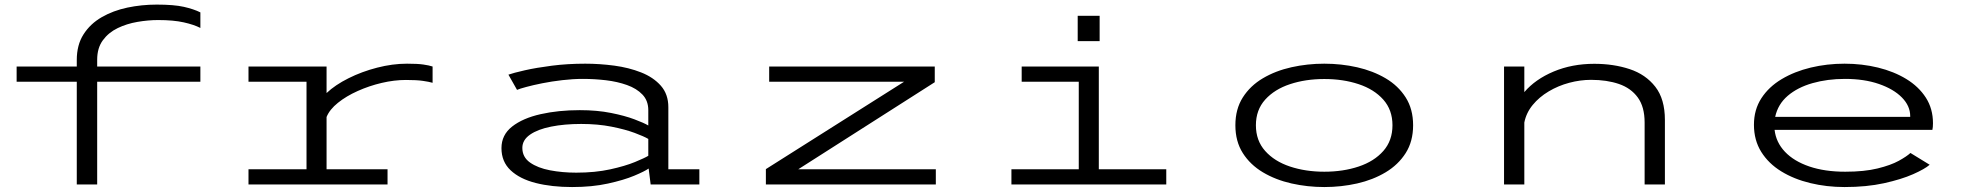

<svg xmlns="http://www.w3.org/2000/svg" viewBox="-20 -782 8383 814"><path d="M305.5 0V-435.5H50.5V-500H305.5V-527.5Q305.5 -591.5 334 -636.2Q362.5 -681 411 -709Q459.5 -737 520 -749.8Q580.5 -762.5 644.5 -762.5Q717.5 -762.5 759.5 -753Q801.5 -743.5 829.5 -729.5V-663.5Q802.5 -677.5 759 -687.2Q715.5 -697 650.5 -697Q608 -697 562.8 -689.2Q517.5 -681.5 478.8 -662.8Q440 -644 416 -611.2Q392 -578.5 392 -529V-500H829.5V-435.5H392V0Z M1033.5 0V-64.5H1279.5V-435.5H1033.5V-500H1364.5V-387.5Q1401 -422 1457.5 -450.2Q1514 -478.5 1579 -495.2Q1644 -512 1705.5 -512Q1750 -512 1774.5 -508.5Q1799 -505 1814 -500V-431Q1798.5 -435.5 1772.5 -439.2Q1746.5 -443 1701 -443Q1651.5 -443 1598.2 -430.5Q1545 -418 1496.5 -396.2Q1448 -374.5 1412.8 -346.2Q1377.5 -318 1364.5 -286V-64.5H1623V0Z M2405.5 11Q2319 11 2251.2 -6.2Q2183.5 -23.5 2144.8 -60Q2106 -96.5 2106 -154Q2106 -210 2151.2 -245.5Q2196.5 -281 2272 -298Q2347.5 -315 2438 -315Q2511.5 -315 2570.2 -303.2Q2629 -291.5 2669.5 -276.2Q2710 -261 2728.5 -250V-315Q2728.5 -355 2703.8 -381Q2679 -407 2638.2 -421.5Q2597.5 -436 2548.8 -441.8Q2500 -447.5 2451.5 -447.5Q2409 -447.5 2364 -442.2Q2319 -437 2279 -429Q2239 -421 2210.5 -413.2Q2182 -405.5 2172 -401L2135.5 -465.5Q2156.5 -473 2205 -484Q2253.5 -495 2319.8 -503.5Q2386 -512 2461.5 -512Q2522 -512 2584 -503.8Q2646 -495.5 2698 -475Q2750 -454.5 2781.8 -418.5Q2813.5 -382.5 2813.5 -327.5V-64.5H2945V0H2738.5L2730 -67.5Q2713 -55.5 2668.8 -37Q2624.5 -18.5 2557.5 -3.8Q2490.5 11 2405.5 11ZM2423 -50Q2503 -50 2566.8 -64Q2630.5 -78 2672.2 -95.2Q2714 -112.5 2728.5 -121.5V-193Q2711 -203.5 2670.8 -218.5Q2630.5 -233.5 2572.5 -245Q2514.5 -256.5 2444 -256.5Q2373 -256.5 2316.5 -245.2Q2260 -234 2227.2 -211.2Q2194.5 -188.5 2194.5 -155Q2194.5 -116 2227 -93Q2259.5 -70 2311.8 -60Q2364 -50 2423 -50Z M3227 0V-65L3813 -435.5H3241V-500H3943V-433.5L3364.5 -64.5H3947.5V0Z M4549 -715H4642V-607.5H4549ZM4268 0V-64.5H4553.5V-435.5H4311.5V-500H4638.5V-64.5H4924.5V0Z M5594.5 11Q5523 11 5455.5 -4.2Q5388 -19.5 5334.2 -51.5Q5280.5 -83.5 5249 -133Q5217.5 -182.5 5217.5 -251Q5217.5 -319.5 5249 -369Q5280.5 -418.5 5334.2 -450.2Q5388 -482 5455.5 -497Q5523 -512 5594.5 -512Q5666.5 -512 5733.8 -496.8Q5801 -481.5 5854.5 -450Q5908 -418.5 5939.5 -369Q5971 -319.5 5971 -251Q5971 -182.5 5939.5 -133Q5908 -83.5 5854.5 -51.5Q5801 -19.5 5733.8 -4.2Q5666.5 11 5594.5 11ZM5594.5 -54Q5674.5 -54 5740.2 -76Q5806 -98 5844.8 -142Q5883.5 -186 5883.5 -251Q5883.5 -316 5844.5 -359.8Q5805.5 -403.5 5740 -425.2Q5674.5 -447 5594.5 -447Q5515 -447 5449.2 -425.2Q5383.5 -403.5 5344 -359.8Q5304.5 -316 5304.5 -251Q5304.5 -186 5343.8 -142Q5383 -98 5449 -76Q5515 -54 5594.5 -54Z M6356.5 0V-500H6442.5V-391.5Q6489 -446 6567 -478.8Q6645 -511.5 6739 -511.5Q6821 -511.5 6889 -489Q6957 -466.5 6997.8 -414.2Q7038.5 -362 7038.5 -273.5V0H6952.5V-262.5Q6952.5 -329 6923.5 -368.8Q6894.5 -408.5 6843.5 -426Q6792.5 -443.5 6725.5 -443.5Q6679.5 -443.5 6632.8 -431Q6586 -418.5 6545.8 -394.5Q6505.5 -370.5 6478 -337Q6450.5 -303.5 6442.5 -262.5V0Z M7800 11Q7724 11 7654.8 -5.8Q7585.5 -22.5 7531.8 -55.5Q7478 -88.5 7447 -138Q7416 -187.5 7416 -253Q7416 -317 7447.5 -365.5Q7479 -414 7533.5 -446.5Q7588 -479 7656.8 -495.5Q7725.5 -512 7800 -512Q7874.5 -512 7942 -495.5Q8009.5 -479 8062 -447Q8114.5 -415 8144.8 -368Q8175 -321 8175 -259.5Q8175 -242 8172.5 -231.5H7503.5Q7509.5 -178.5 7547.5 -138.5Q7585.5 -98.5 7650.8 -76.2Q7716 -54 7803 -54Q7884 -54 7940 -67.8Q7996 -81.5 8030 -100.2Q8064 -119 8079.5 -133.5L8161 -83.5Q8140.5 -65.5 8090.8 -43.5Q8041 -21.5 7967.2 -5.2Q7893.5 11 7800 11ZM7802 -447.5Q7727.5 -447.5 7664.2 -429.5Q7601 -411.5 7559.2 -375.8Q7517.5 -340 7506 -286.5H8078.5V-289.5Q8078.5 -333 8043.2 -368.8Q8008 -404.5 7945.8 -426Q7883.5 -447.5 7802 -447.5Z"/></svg>

Font: Trispace Expanded Light
Style: Regular
Weight: 300
Width: 7
Designer: Tyler Finck
Foundry: Etcetera Type Company
Version: Version 1.210; ttfautohint (v1.8.3)